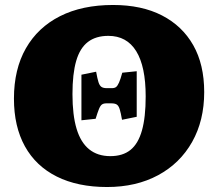

<svg xmlns="http://www.w3.org/2000/svg" viewBox="-20 -737 874 771"><path d="M410 14Q292 14 208 -28Q124 -70 80 -149.5Q36 -229 36 -341Q36 -459 84 -543Q132 -627 221 -672Q310 -717 434 -717Q549 -717 630.5 -675Q712 -633 756 -555.5Q800 -478 800 -367Q800 -253 751.5 -167Q703 -81 615 -33.5Q527 14 410 14ZM423 -110Q473 -110 504 -135Q535 -160 550 -213Q565 -266 565 -350Q565 -470 527 -531.5Q489 -593 415 -593Q365 -593 333 -568.5Q301 -544 286 -492.5Q271 -441 271 -359Q271 -275 287.5 -220Q304 -165 338 -137.5Q372 -110 423 -110ZM307 -254V-437L366 -449Q371 -421 375.5 -407Q380 -393 387.5 -388Q395 -383 409 -383H429Q440 -383 446 -387.5Q452 -392 458 -405.5Q464 -419 471 -445L529 -451V-268L470 -256Q465 -285 460.5 -299Q456 -313 448.5 -317.5Q441 -322 427 -322H407Q396 -322 389.5 -317.5Q383 -313 377.5 -299.5Q372 -286 364 -260Z"/></svg>

Font: Literata 18pt Black
Style: Regular
Weight: 900
Designer: Latin by Veronika Burian and Jose Scaglione. Greek by Irene Vlachou. Cyrillic by Vera Evstafieva.
Foundry: TypeTogether
Version: Version 3.103;gftools[0.9.29]